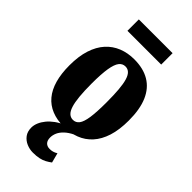

<svg xmlns="http://www.w3.org/2000/svg" viewBox="-305 -822 1138 1138"><g transform="rotate(45 264.0 -253.0)"><path d="M24 -270.5Q24 -346.5 42 -402.2Q60 -458 93.2 -494.8Q126.5 -531.5 171.8 -549.5Q217 -567.5 271 -567.5Q347 -567.5 399 -536.5Q451 -505.5 477.8 -443.5Q504.5 -381.5 504.5 -288Q504.5 -210 486.5 -153.5Q468.5 -97 435.2 -60.5Q402 -24 356.5 -6.5Q311 11 256 11Q200 11 156.5 -6.8Q113 -24.5 83.5 -59.8Q54 -95 39 -147.8Q24 -200.5 24 -270.5ZM267 -56Q291 -56 306 -75.5Q321 -95 328 -142Q335 -189 335 -270.5Q335 -332 331.2 -375.8Q327.5 -419.5 319.2 -447Q311 -474.5 297.2 -487.5Q283.5 -500.5 264 -500.5Q240 -500.5 224.5 -480.8Q209 -461 201.2 -414Q193.5 -367 193.5 -286Q193.5 -224.5 197.8 -180.8Q202 -137 210.8 -109.5Q219.5 -82 233.5 -69Q247.5 -56 267 -56ZM236 249Q209 249 183.2 238Q157.5 227 141.2 205.2Q125 183.5 125 150.5Q125 130 134 108.5Q143 87 159.5 66.8Q176 46.5 200 29Q224 11.5 254.5 -1L289.5 -5L336 -1Q303 15 283 34Q263 53 254.2 73Q245.5 93 245.5 113Q245.5 138 258 150.8Q270.5 163.5 292 163.5Q304 163.5 316.5 160.2Q329 157 342.5 148.5L358.5 210Q343 221.5 326.5 230.5Q310 239.5 288.2 244.2Q266.5 249 236 249ZM405.5 -753.5V-658H122.5V-753.5Z"/></g></svg>

Font: Merriweather 24pt SemiCondensed Black
Style: Regular
Weight: 900
Width: 4
Designer: Eben Sorkin
Foundry: Eben Sorkin
Version: Version 2.100